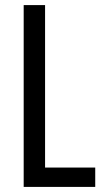

<svg xmlns="http://www.w3.org/2000/svg" viewBox="-20 -734 411 754"><path d="M73 0V-714H157V-76H354V0Z"/></svg>

Font: Noto Sans Khmer ExtraCondensed
Style: Regular
Weight: 400
Width: 2
Designer: Danh Hong and the Monotype Design Team
Foundry: Monotype Imaging Inc.
Version: Version 2.004; ttfautohint (v1.8.4.7-5d5b)